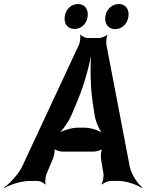

<svg xmlns="http://www.w3.org/2000/svg" viewBox="-64 -900 728 955"><path d="M438 -112 451 -34C452 -21 447 7 441 16L444 18C450 10 474 0 486 0H526C565 0 618 19 641 35L644 32C621 15 591 -31 582 -68L465 -679C464 -691 465 -718 471 -726L470 -728C464 -720 440 -711 429 -711H373C362 -711 341 -720 337 -728L334 -726C338 -718 334 -691 329 -678L44 -67C25 -31 -17 15 -44 32L-42 35C-16 19 43 0 82 0H123C135 0 156 10 160 18L163 16C159 7 162 -21 167 -34L200 -112C205 -125 211 -156 207 -164L205 -162C209 -153 233 -146 245 -146H403C415 -146 441 -153 447 -162L445 -164C439 -156 437 -125 438 -112ZM293 -331 321 -398C357 -482 387 -597 396 -664H393C384 -597 384 -482 396 -398L406 -331C411 -295 432 -247 450 -230L451 -234C433 -250 388 -265 357 -265H323C292 -265 243 -250 221 -234L223 -231C244 -247 278 -295 293 -331ZM307 -756C339 -756 367 -780 372 -818C377 -855 356 -880 324 -880C292 -880 263 -856 258 -818C253 -779 274 -756 307 -756ZM509 -755C541 -755 570 -780 575 -818C580 -855 559 -880 527 -880C495 -880 465 -856 460 -818C455 -780 476 -755 509 -755Z"/></svg>

Font: Asimov
Style: EdgeNarIt
Weight: 500
Designer: Google
Version: Version 2.000980: 2014